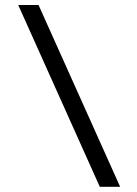

<svg xmlns="http://www.w3.org/2000/svg" viewBox="-20 -718 540 756"><path d="M51.8 -698.2H131.8L453.1 17.6H373Z"/></svg>

Font: Padauk Grand Pro
Style: Regular
Weight: 400
Designer: Debbi Hosken
Foundry: SIL
Version: Version 2.8.2